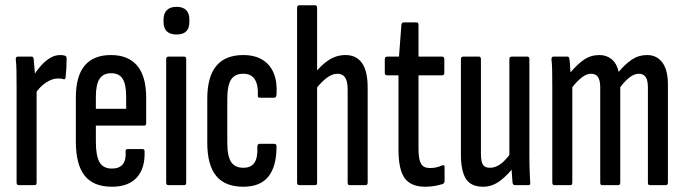

<svg xmlns="http://www.w3.org/2000/svg" viewBox="-20 -703 2599 729"><path d="M51 0Q43 0 43 -10V-366Q43 -407 42.5 -434Q42 -461 40 -476Q39 -488 47 -488H101Q107 -488 108 -478Q110 -459 112 -431Q114 -403 114 -388L119 -378V-10Q119 0 112 0ZM113 -346 108 -417Q120 -436 135.5 -453.5Q151 -471 169.5 -482.5Q188 -494 209 -494Q219 -494 225 -492Q230 -491 231.5 -488Q233 -485 233 -480Q233 -462 232 -444.5Q231 -427 229 -409Q228 -401 222 -402Q217 -404 211.5 -404.5Q206 -405 199 -405Q178 -405 154 -389Q130 -373 113 -346Z M405 6Q335 6 301.5 -36Q268 -78 268 -166V-332Q268 -415 302 -454.5Q336 -494 401 -494Q467 -494 501 -453.5Q535 -413 535 -332V-235Q535 -226 527 -226H344V-165Q344 -111 358 -87Q372 -63 405 -63Q433 -63 446 -79Q459 -95 457 -127Q456 -137 464 -137H521Q529 -137 529 -128Q531 -63 499 -28.5Q467 6 405 6ZM344 -290H459V-336Q459 -383 445.5 -404Q432 -425 402 -425Q372 -425 358 -403.5Q344 -382 344 -336Z M619 0Q611 0 611 -10V-478Q611 -488 619 -488H680Q687 -488 687 -478V-10Q687 0 680 0ZM650 -572Q626 -572 613.5 -584Q601 -596 601 -619V-629Q601 -652 613.5 -664.5Q626 -677 650 -677Q675 -677 687 -664.5Q699 -652 699 -629V-619Q699 -596 687 -584Q675 -572 650 -572Z M904 6Q834 6 800.5 -35.5Q767 -77 767 -161V-328Q767 -411 801 -452.5Q835 -494 904 -494Q947 -494 976.5 -476Q1006 -458 1019.5 -424.5Q1033 -391 1030 -344Q1029 -332 1021 -332H966Q962 -332 960 -334.5Q958 -337 959 -341Q961 -380 947.5 -401.5Q934 -423 904 -423Q872 -423 857.5 -401Q843 -379 843 -326V-162Q843 -110 857.5 -88Q872 -66 904 -66Q933 -66 946 -85Q959 -104 957 -145Q957 -157 966 -157H1021Q1030 -157 1030 -147Q1030 -71 999 -32.5Q968 6 904 6Z M1307 0Q1300 0 1300 -10V-363Q1300 -394 1290.5 -408.5Q1281 -423 1261 -423Q1242 -423 1221.5 -408Q1201 -393 1178 -364L1170 -419Q1198 -455 1227.5 -474.5Q1257 -494 1292 -494Q1333 -494 1354.5 -463.5Q1376 -433 1376 -370V-10Q1376 0 1368 0ZM1116 0Q1108 0 1108 -10V-673Q1108 -683 1116 -683H1177Q1184 -683 1184 -673V-10Q1184 0 1177 0Z M1595 6Q1540 6 1516.5 -26.5Q1493 -59 1493 -135V-417H1450Q1441 -417 1441 -426V-478Q1441 -488 1450 -488H1495L1504 -609Q1505 -618 1513 -618H1562Q1569 -618 1569 -609V-488H1658Q1667 -488 1667 -478V-426Q1667 -417 1658 -417H1569V-138Q1569 -98 1578.5 -81.5Q1588 -65 1612 -65Q1625 -65 1636.5 -67.5Q1648 -70 1659 -75Q1668 -78 1668 -69V-16Q1668 -7 1660 -4Q1647 0 1630 3Q1613 6 1595 6Z M1815 6Q1768 6 1749 -24Q1730 -54 1730 -117V-478Q1730 -488 1738 -488H1799Q1806 -488 1806 -478V-122Q1806 -88 1814 -77Q1822 -66 1840 -66Q1864 -66 1885.5 -84Q1907 -102 1927 -133L1936 -76Q1910 -40 1879.5 -17Q1849 6 1815 6ZM1935 0Q1928 0 1926 -9Q1924 -30 1922.5 -57.5Q1921 -85 1921 -100L1914 -110V-478Q1914 -488 1923 -488H1983Q1990 -488 1990 -478V-121Q1990 -81 1991 -54Q1992 -27 1993 -11Q1995 0 1987 0Z M2085 0Q2077 0 2077 -10V-366Q2077 -407 2076.5 -434Q2076 -461 2074 -476Q2073 -488 2081 -488H2135Q2141 -488 2142 -478Q2144 -466 2144.5 -453.5Q2145 -441 2146 -428Q2172 -459 2197.5 -476.5Q2223 -494 2256 -494Q2283 -494 2302.5 -478Q2322 -462 2329 -430Q2354 -460 2379.5 -477Q2405 -494 2437 -494Q2474 -494 2495 -465.5Q2516 -437 2516 -382V-10Q2516 0 2508 0H2447Q2440 0 2440 -10V-371Q2440 -398 2431.5 -410.5Q2423 -423 2406 -423Q2389 -423 2371.5 -410Q2354 -397 2335 -372V-10Q2335 0 2327 0H2266Q2259 0 2259 -10V-371Q2259 -398 2250.5 -410.5Q2242 -423 2224 -423Q2208 -423 2190.5 -410Q2173 -397 2153 -372V-10Q2153 0 2146 0Z"/></svg>

Font: Sofia Sans Extra Condensed Medium
Style: Regular
Weight: 500
Version: Version 4.100